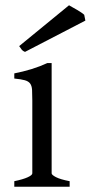

<svg xmlns="http://www.w3.org/2000/svg" viewBox="-20 -708 344 728"><path d="M74.7 -511.2Q66.4 -514.6 62.7 -519.3Q59.1 -523.9 52.7 -533.2L241.7 -688Q246.6 -685.1 254.9 -680.4Q263.2 -675.8 272 -670.7Q280.8 -665.5 288.1 -660.6Q295.4 -655.8 299.3 -651.9L303.7 -629.9ZM34.2 0V-21Q67.4 -27.8 85 -35.9Q102.5 -43.9 102.5 -50.8V-327.1Q102.5 -352.1 101.6 -367.4Q100.6 -382.8 94.2 -391.4Q87.9 -399.9 74 -403.8Q60.1 -407.7 34.2 -410.2V-429.7Q49.3 -432.6 66.2 -436.8Q83 -440.9 99.6 -446Q116.2 -451.2 131.3 -457Q146.5 -462.9 159.2 -468.8H175.8V-50.8Q175.8 -44.9 192.1 -36.4Q208.5 -27.8 244.1 -21V0Z"/></svg>

Font: GentiumAlt
Style: Regular
Weight: 400
Designer: J. Victor Gaultney
Version: Version 1.02; 2005; OFL release